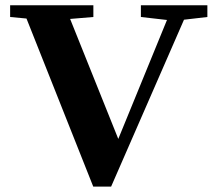

<svg xmlns="http://www.w3.org/2000/svg" viewBox="-20 -683 828 722"><path d="M330.6 18.6 79.6 -613.3 18.1 -619.1V-663.1H331.1V-619.1L243.7 -611.8L424.8 -160.6L607.9 -607.9L509.8 -619.1V-663.1H759.8V-619.1L671.9 -608.9L397.9 18.6Z"/></svg>

Font: Elstob 6pt
Style: Bold
Weight: 700
Designer: Peter S. Baker
Version: Version 1.015